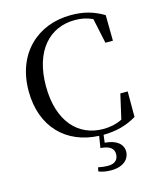

<svg xmlns="http://www.w3.org/2000/svg" viewBox="-141 -846 976 1185"><g transform="rotate(-15 347.0 -254.0)"><path d="M391 91C450 95 475 116 475 151C475 187 453 209 409 209C390 209 369 207 346 202L341 227C361 235 386 241 421 241C498 241 539 201 539 152C539 106 500 71 425 66L431 17C512 16 579 -1 644 -40V-203H597L561 -45C523 -26 483 -18 439 -18C281 -18 165 -138 165 -365C165 -591 281 -713 442 -713C484 -713 519 -706 555 -689L589 -529H637L635 -693C571 -731 510 -749 426 -749C215 -749 54 -604 54 -363C54 -131 198 7 403 16Z"/></g></svg>

Font: Source Han Serif SC Medium
Style: Regular
Weight: 500
Designer: Ryoko NISHIZUKA 西塚涼子 (kana & ideographs); Frank Grießhammer (Latin, Greek & Cyrillic); Wenlong ZHANG 张文龙 (bopomofo); San
Foundry: Adobe
Version: Version 2.003;hotconv 1.1.1;makeotfexe 2.6.0